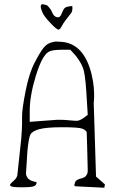

<svg xmlns="http://www.w3.org/2000/svg" viewBox="-20 -879 549 905"><path d="M180.2 -859.4Q200.2 -855.5 203.1 -853Q220.2 -835.4 224.6 -823.2Q232.9 -801.3 248 -797.9Q263.2 -794.4 269.5 -812.5Q277.3 -833.5 285.2 -841.3Q291.5 -847.7 315.9 -850.1Q319.3 -850.6 320.8 -850.6Q321.3 -846.2 321.3 -836.4Q320.8 -827.1 316.4 -818.8Q280.8 -774.9 272 -757.3Q263.2 -740.2 256.3 -739.3Q247.1 -739.3 217.3 -771Q187 -802.7 179.4 -821.8Q171.9 -840.8 171.9 -847.2Q171.9 -853.5 174.6 -856.7Q177.2 -859.9 180.2 -859.4ZM330.1 -7.8 335.9 -24.4Q343.8 -33.2 361.3 -37.6Q378.9 -42 383.8 -48.3Q388.7 -54.7 390.1 -57.6Q391.6 -60.5 392.1 -62.5Q392.6 -64.5 393.1 -69.3Q393.6 -74.2 393.6 -76.2L390.6 -195.3L388.7 -255.9Q385.7 -264.6 369.1 -272Q352.5 -279.3 274.9 -279.3Q197.3 -279.3 164.6 -270Q131.8 -260.7 123.5 -245.1Q115.2 -229.5 109.4 -168.9L102.5 -60.5Q105.5 -30.3 143.6 -22.5Q149.4 -21.5 153.3 -19.5Q152.3 -16.6 149.9 -9.8Q147.5 -2.9 132.8 0.5Q118.2 3.9 83.5 3.9Q48.8 3.9 38.1 1Q27.3 -2 27.3 -7.3Q27.3 -12.7 44.9 -27.3Q62.5 -42 62.5 -60.5L80.1 -224.6Q84 -273.4 84 -294.9V-332Q84 -365.2 100.6 -449.7Q117.2 -534.2 143.6 -584.5Q169.9 -634.8 185.1 -653.3Q200.2 -671.9 218.3 -677.7Q236.3 -683.6 246.1 -683.1Q255.9 -682.6 272.5 -681.6Q377 -671.9 412.1 -527.3Q419.9 -492.2 421.9 -468.8Q423.8 -443.4 423.8 -423.8L421.9 -391.6L432.6 -46.9L474.6 -9.8L471.7 5.9L335 -1Q330.1 -2.9 330.1 -7.8ZM120.1 -355.5V-304.7L251 -314.5Q284.2 -314.5 306.2 -312Q328.1 -309.6 341.3 -309.6Q354.5 -309.6 373 -322.3L393.6 -337.9L386.7 -449.2Q380.9 -535.2 370.6 -560.5Q360.4 -585.9 337.9 -615.2L311.5 -644.5H265.6Q220.7 -643.6 208 -633.8Q177.7 -615.2 148.9 -521.5Q120.1 -427.7 120.1 -355.5Z"/></svg>

Font: Drukaatie burti
Style: Thin
Weight: 100
Version: Version 0.14